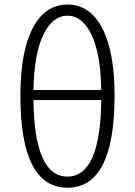

<svg xmlns="http://www.w3.org/2000/svg" viewBox="-20 -828 603 860"><path d="M433.6 -379.9H129.9Q133.8 -37.1 282.2 -37.1Q429.7 -37.1 433.6 -379.9ZM129.9 -424.8H433.6Q430.7 -587.9 389.6 -672.9Q348.6 -757.8 282.2 -757.8Q215.8 -757.8 174.3 -672.9Q132.8 -587.9 129.9 -424.8ZM493.2 -400.4Q493.2 12.7 282.2 12.7Q71.3 12.7 71.3 -400.4Q71.3 -595.7 126.5 -701.7Q181.6 -807.6 282.2 -807.6Q382.8 -807.6 438 -701.7Q493.2 -595.7 493.2 -400.4Z"/></svg>

Font: Gen Shin Gothic Light
Style: Regular
Weight: 200
Designer: [Source Han Sans]
Ryoko NISHIZUKA  (kana & ideographs); Paul D. Hunt (Latin, Greek & Cyrillic); Wenlong ZHANG  (bopomofo
Version: Version 1.002.20150607